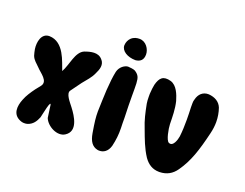

<svg xmlns="http://www.w3.org/2000/svg" viewBox="-104 -868 1372 1074"><g transform="rotate(20 581.5 -331.5)"><path d="M40 -373C49.8 -348.6 66.4 -338.9 84 -320.3C105.5 -295.9 163.1 -264.6 132.8 -227.5L109.4 -198.2C91.8 -173.8 74.2 -148.4 63.5 -120.1C45.9 -77.1 41 -25.4 92.8 -4.9C105.5 1 121.1 1 133.8 -2C166 -11.7 180.7 -36.1 191.4 -62.5C193.4 -66.4 216.8 -197.3 221.7 -135.7C222.7 -125 228.5 -84 230.5 -72.3C248 -28.3 314.5 6.8 355.5 -20.5C414.1 -58.6 367.2 -131.8 335 -173.8C318.4 -196.3 279.3 -237.3 296.9 -259.8L341.8 -321.3C363.3 -348.6 383.8 -368.2 397.5 -399.4C411.1 -426.8 422.9 -459 398.4 -484.4C372.1 -514.6 329.1 -503.9 294.9 -491.2C248 -471.7 243.2 -392.6 216.8 -346.7C197.3 -394.5 171.9 -503.9 83 -505.9C35.2 -505.9 25.4 -449.2 31.2 -410.2C33.2 -398.4 36.1 -385.7 40 -373Z M494.1 -601.6V-600.6C494.1 -568.4 532.2 -543.9 581.1 -543.9C608.4 -546.9 626 -560.5 626 -593.8C626 -625 601.6 -664.1 562.5 -664.1C546.9 -664.1 529.3 -661.1 513.7 -646.5C502.9 -635.7 495.1 -621.1 494.1 -601.6ZM633.8 -218.8C625 -437.5 645.5 -457 597.7 -488.3C589.8 -493.2 563.5 -496.1 554.7 -496.1C536.1 -495.1 507.8 -477.5 500 -445.3C493.2 -413.1 489.3 -376 486.3 -332L483.4 -266.6C482.4 -245.1 482.4 -223.6 481.4 -202.1C481.4 -168 484.4 -141.6 495.1 -78.1C502.9 -32.2 520.5 -6.8 552.7 0C556.6 1 560.5 1 564.5 1C586.9 1 612.3 -11.7 623 -49.8C631.8 -87.9 635.7 -120.1 634.8 -159.2C633.8 -179.7 633.8 -199.2 633.8 -218.8Z M1110.4 -454.1C1097.7 -486.3 1068.4 -502 1032.2 -504.9C997.1 -505.9 974.6 -483.4 966.8 -451.2C963.9 -443.4 962.9 -435.5 962.9 -427.7V-403.3C963.9 -378.9 964.8 -353.5 964.8 -329.1C964.8 -294.9 963.9 -262.7 960 -228.5C957 -208 942.4 -159.2 914.1 -173.8C897.5 -182.6 885.7 -246.1 884.8 -273.4C883.8 -319.3 883.8 -363.3 873 -407.2C862.3 -443.4 844.7 -490.2 806.6 -502C757.8 -515.6 739.3 -495.1 727.5 -451.2C724.6 -436.5 721.7 -417 720.7 -394.5V-377.9C720.7 -362.3 721.7 -348.6 723.6 -336.9C734.4 -283.2 741.2 -249 761.7 -198.2C780.3 -148.4 797.9 -98.6 828.1 -52.7C850.6 -20.5 879.9 -2 918 -2H921.9C962.9 -2.9 995.1 -20.5 1018.6 -54.7C1065.4 -121.1 1088.9 -193.4 1115.2 -303.7C1121.1 -328.1 1124 -350.6 1124 -373C1124 -401.4 1119.1 -428.7 1110.4 -454.1Z"/></g></svg>

Font: Day Care
Style: Regular
Weight: 400
Designer: Noponies
Version: Version 1.000;PS 001.000;hotconv 1.0.88;makeotf.lib2.5.64775